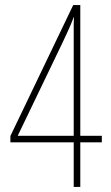

<svg xmlns="http://www.w3.org/2000/svg" viewBox="-20 -804 439 758"><path d="M271 -66V-242H21V-267L269 -784H297V-268H382V-242H297V-66ZM50 -268H271V-676Q271 -695 271 -707.5Q271 -720 272 -736H271Q261 -710 250 -685.5Q239 -661 228 -638Z"/></svg>

Font: Noto Sans Malayalam UI ExtraCondensed Thin
Style: Regular
Weight: 100
Width: 2
Designer: Jelle Bosma - Monotype Design Team
Foundry: Monotype Imaging Inc.
Version: Version 2.104; ttfautohint (v1.8.4.7-5d5b)